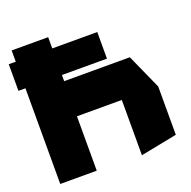

<svg xmlns="http://www.w3.org/2000/svg" viewBox="-140 -918 1053 1058"><g transform="rotate(-20 386.5 -389.0)"><path d="M-3 -561V-717H38V-783H252V-717H516V-561H252V-525H637L729 -320V-37L516 5H515V-319H252V0H38V-561Z"/></g></svg>

Font: Foldit Thin ExtraBold
Style: Regular
Weight: 800
Version: Version 1.003